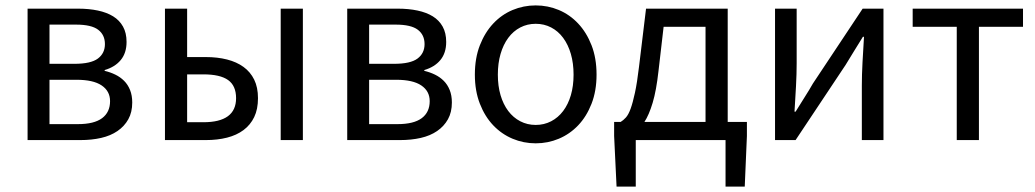

<svg xmlns="http://www.w3.org/2000/svg" viewBox="-20 -518 3829 710"><path d="M82 0V-486H269Q309 -486 342 -479Q375 -472 398.5 -457.5Q422 -443 435 -419.5Q448 -396 448 -363Q448 -322 426.5 -296Q405 -270 367 -259V-256Q388 -251 406.5 -242Q425 -233 439 -219Q453 -205 461 -185Q469 -165 469 -139Q469 -103 454.5 -77Q440 -51 414.5 -33.5Q389 -16 354 -8Q319 0 277 0ZM163 -282H255Q316 -282 342 -301.5Q368 -321 368 -355Q368 -389 343 -408Q318 -427 261 -427H163ZM163 -59H268Q328 -59 357.5 -81Q387 -103 387 -144Q387 -181 356 -202Q325 -223 263 -223H163Z M590 0V-486H672V-307H741Q784 -307 819.5 -298Q855 -289 880.5 -270.5Q906 -252 920 -223.5Q934 -195 934 -155Q934 -114 920 -85Q906 -56 880.5 -37Q855 -18 819.5 -9Q784 0 741 0ZM672 -66H732Q853 -66 853 -155Q853 -201 823.5 -222Q794 -243 732 -243H672ZM1018 0V-486H1100V0Z M1264 0V-486H1451Q1491 -486 1524 -479Q1557 -472 1580.5 -457.5Q1604 -443 1617 -419.5Q1630 -396 1630 -363Q1630 -322 1608.5 -296Q1587 -270 1549 -259V-256Q1570 -251 1588.5 -242Q1607 -233 1621 -219Q1635 -205 1643 -185Q1651 -165 1651 -139Q1651 -103 1636.5 -77Q1622 -51 1596.5 -33.5Q1571 -16 1536 -8Q1501 0 1459 0ZM1345 -282H1437Q1498 -282 1524 -301.5Q1550 -321 1550 -355Q1550 -389 1525 -408Q1500 -427 1443 -427H1345ZM1345 -59H1450Q1510 -59 1539.5 -81Q1569 -103 1569 -144Q1569 -181 1538 -202Q1507 -223 1445 -223H1345Z M1961 12Q1916 12 1875.5 -5Q1835 -22 1804 -54.5Q1773 -87 1754.5 -134.5Q1736 -182 1736 -242Q1736 -303 1754.5 -350.5Q1773 -398 1804 -431Q1835 -464 1875.5 -481Q1916 -498 1961 -498Q2006 -498 2046.5 -481Q2087 -464 2118 -431Q2149 -398 2167.5 -350.5Q2186 -303 2186 -242Q2186 -182 2167.5 -134.5Q2149 -87 2118 -54.5Q2087 -22 2046.5 -5Q2006 12 1961 12ZM1961 -56Q1992 -56 2018 -69.5Q2044 -83 2062.5 -107.5Q2081 -132 2091 -166Q2101 -200 2101 -242Q2101 -284 2091 -318.5Q2081 -353 2062.5 -378Q2044 -403 2018 -416.5Q1992 -430 1961 -430Q1930 -430 1904 -416.5Q1878 -403 1859.5 -378Q1841 -353 1831 -318.5Q1821 -284 1821 -242Q1821 -200 1831 -166Q1841 -132 1859.5 -107.5Q1878 -83 1904 -69.5Q1930 -56 1961 -56Z M2331 0V172H2260L2251 -15V-67H2275Q2285 -73 2294.5 -83.5Q2304 -94 2312 -116Q2320 -138 2328 -175Q2336 -212 2343 -271L2369 -486H2671V-67H2742V-15L2734 172H2663V0ZM2415 -255Q2407 -183 2393.5 -138Q2380 -93 2363 -67H2589V-419H2434Z M2846 0V-486H2926V-284Q2926 -245 2923.5 -198.5Q2921 -152 2918 -105H2922Q2936 -128 2954.5 -157Q2973 -186 2986 -209L3170 -486H3247V0H3167V-202Q3167 -241 3169.5 -287.5Q3172 -334 3175 -382H3171Q3157 -359 3138.5 -329.5Q3120 -300 3107 -278L2922 0Z M3518 0V-419H3355V-486H3763V-419H3600V0Z"/></svg>

Font: CV Source Sans
Style: Regular
Weight: 400
Designer: Paul D. Hunt
Foundry: Adobe Systems Incorporated
Version: Version 3.001